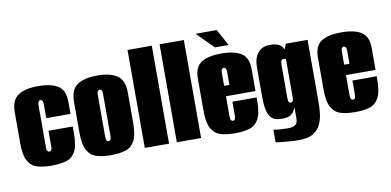

<svg xmlns="http://www.w3.org/2000/svg" viewBox="-73 -876 2478 1216"><g transform="rotate(-10 1166.0 -267.5)"><path d="M193 8Q140 8 101 -3Q62 -14 41 -51.5Q20 -89 20 -166V-363Q20 -443 65 -473Q110 -503 193 -503Q276 -503 321 -475Q366 -447 366 -373V-294H210V-383Q210 -400 205.5 -406.5Q201 -413 193 -413Q186 -413 181 -406.5Q176 -400 176 -383V-112Q176 -95 181 -88.5Q186 -82 193 -82Q201 -82 205.5 -88.5Q210 -95 210 -112V-213H366V-167Q366 -89 345 -51.5Q324 -14 285 -3Q246 8 193 8Z M574 8Q521 8 482 -3.5Q443 -15 422 -53Q401 -91 401 -170V-363Q401 -444 446 -474Q491 -504 574 -504Q657 -504 702 -474Q747 -444 747 -363V-171Q747 -91 726 -53Q705 -15 666 -3.5Q627 8 574 8ZM574 -82Q582 -82 586.5 -88.5Q591 -95 591 -112V-383Q591 -400 586.5 -406.5Q582 -413 574 -413Q567 -413 562 -406.5Q557 -400 557 -383V-112Q557 -95 562 -88.5Q567 -82 574 -82Z M792 0V-630H948V0Z M998 0V-630H1154V0Z M1372 8Q1319 8 1280 -3.5Q1241 -15 1220 -53Q1199 -91 1199 -170V-373Q1199 -449 1244 -477Q1289 -505 1372 -505Q1455 -505 1500 -477Q1545 -449 1545 -373V-233H1355V-102Q1355 -85 1360 -78.5Q1365 -72 1372 -72Q1380 -72 1384.5 -78.5Q1389 -85 1389 -102V-192H1545V-171Q1545 -91 1524 -53Q1503 -15 1464 -3.5Q1425 8 1372 8ZM1355 -300H1389V-383Q1389 -400 1384.5 -406.5Q1380 -413 1372 -413Q1365 -413 1360 -406.5Q1355 -400 1355 -383ZM1340 -550 1234 -656H1370L1428 -550Z M1762 121Q1745 121 1721 119.5Q1697 118 1673.5 116Q1650 114 1633.5 112Q1617 110 1614 109V28Q1629 31 1657.5 33Q1686 35 1704 35Q1722 35 1734.5 32Q1747 29 1755 23Q1763 17 1766.5 7Q1770 -3 1770 -16V-89Q1766 -82 1759.5 -68Q1753 -54 1736 -42.5Q1719 -31 1682 -31Q1655 -31 1635.5 -38Q1616 -45 1604 -63Q1592 -81 1586 -113.5Q1580 -146 1580 -196V-378Q1580 -438 1607 -471.5Q1634 -505 1685 -505Q1720 -505 1738.5 -496Q1757 -487 1766.5 -472.5Q1776 -458 1782 -440L1763 -436L1786 -495H1926V-99Q1926 -66 1922.5 -28Q1919 10 1904.5 44Q1890 78 1856.5 99.5Q1823 121 1762 121ZM1753 -122Q1758 -122 1762 -124.5Q1766 -127 1768 -134Q1770 -141 1770 -152V-399Q1768 -400 1766 -400.5Q1764 -401 1761 -401.5Q1758 -402 1753 -402Q1746 -402 1741 -395.5Q1736 -389 1736 -372V-153Q1736 -144 1737 -138Q1738 -132 1740.5 -128.5Q1743 -125 1746 -123.5Q1749 -122 1753 -122Z M2144 8Q2091 8 2052 -3.5Q2013 -15 1992 -53Q1971 -91 1971 -170V-373Q1971 -449 2016 -477Q2061 -505 2144 -505Q2227 -505 2272 -477Q2317 -449 2317 -373V-233H2127V-102Q2127 -85 2132 -78.5Q2137 -72 2144 -72Q2152 -72 2156.5 -78.5Q2161 -85 2161 -102V-192H2317V-171Q2317 -91 2296 -53Q2275 -15 2236 -3.5Q2197 8 2144 8ZM2127 -300H2161V-383Q2161 -400 2156.5 -406.5Q2152 -413 2144 -413Q2137 -413 2132 -406.5Q2127 -400 2127 -383Z"/></g></svg>

Font: Alumni Sans Black
Style: Regular
Weight: 900
Designer: Robert E. Leuschke
Foundry: Robert E. Leuschke
Version: Version 1.018